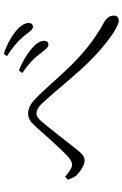

<svg xmlns="http://www.w3.org/2000/svg" viewBox="168 -904 663 1040"><g transform="rotate(-90 500.0 -384.5)"><path d="M725 -504C748 -476 761 -454 777 -454C789 -454 797 -460 798 -475C800 -496 785 -521 755 -546C730 -566 693 -593 638 -614L624 -596C675 -561 701 -535 725 -504ZM823 -588C847 -559 858 -538 874 -538C887 -538 895 -547 895 -560C895 -584 878 -609 847 -634C823 -653 785 -677 728 -696L715 -679C762 -650 798 -618 823 -588ZM46 -349C52 -332 59 -315 69 -303C89 -282 126 -258 150 -258C176 -258 191 -277 217 -310C256 -358 327 -452 363 -493C379 -510 391 -519 403 -519C418 -519 435 -513 454 -494C538 -405 618 -298 704 -215C789 -133 875 -73 908 -73C927 -73 935 -84 935 -101C935 -121 922 -140 900 -152C695 -262 588 -427 482 -527C452 -556 427 -564 403 -564C379 -564 359 -551 339 -529C299 -485 220 -394 175 -352C158 -336 141 -326 128 -326C110 -326 87 -342 63 -364Z"/></g></svg>

Font: Noto Serif CJK KR Light
Style: Regular
Weight: 300
Designer: Ryoko NISHIZUKA 西塚涼子 (kana & ideographs); Frank Grießhammer (Latin, Greek & Cyrillic); Wenlong ZHANG 张文龙 (bopomofo); San
Foundry: Adobe
Version: Version 2.001;hotconv 1.1.0;makeotfexe 2.6.0